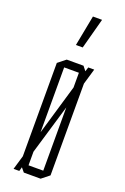

<svg xmlns="http://www.w3.org/2000/svg" viewBox="-139 -751 517 796"><g transform="rotate(20 119.5 -353.0)"><path d="M33 0V-1L51 -62V-474L85 -501H159L174 -482L180 -501H206V-500L186 -432V-27L152 0H78L63 -18L58 0ZM86 -467V-181L151 -402V-467ZM151 -314 86 -95V-35H151ZM100 -571 126 -706H166V-705L130 -571Z"/></g></svg>

Font: Foldit Thin ExtraLight
Style: Regular
Weight: 250
Version: Version 1.003